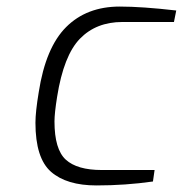

<svg xmlns="http://www.w3.org/2000/svg" viewBox="-20 -559 557 585"><path d="M88 -185Q88 -218 98 -278Q119 -414 181.5 -476.5Q244 -539 345 -539Q413 -539 517 -527L510 -492H353Q273 -492 223.5 -441Q174 -390 154 -264Q146 -214 146 -189Q146 -104 180.5 -72.5Q215 -41 290 -41H451L446 -6Q362 6 274 6Q183 6 135.5 -35.5Q88 -77 88 -185Z"/></svg>

Font: Exo Light
Style: Italic
Weight: 300
Italic angle: -9°
Designer: Natanael Gama
Foundry: Natanael Gama
Version: Version 1.500; ttfautohint (v1.6)